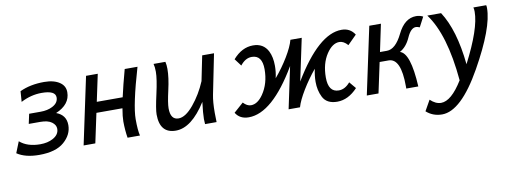

<svg xmlns="http://www.w3.org/2000/svg" viewBox="-61 -863 3843 1443"><g transform="rotate(-10 1860.5 -142.0)"><path d="M182.6 12.2Q76.7 12.2 13.7 -30.3L47.9 -115.7Q105.5 -65.4 204.1 -65.4Q260.3 -65.4 300.3 -86.9Q349.1 -112.8 349.1 -158.2Q349.1 -187.5 319.8 -209.2Q290.5 -231 231.9 -231H144.5L160.6 -305.7H248Q301.3 -305.7 338.9 -325.2Q385.3 -348.6 385.3 -391.1Q385.3 -443.8 279.8 -443.8Q198.2 -443.8 120.6 -403.3L126.5 -483.9Q205.6 -521.5 312.5 -521.5Q388.7 -521.5 432.6 -490.2Q471.2 -462.9 471.2 -416Q471.2 -322.3 361.3 -275.9Q436 -248 436 -170.9Q436 -98.1 372.8 -43Q309.6 12.2 182.6 12.2Z M858.4 -224.6H659.7L611.8 0H522.5L631.3 -512.2H720.7L676.8 -305.7H874.5Q893.6 -392.6 926.3 -512.2H1023.9Q941.9 -232.4 941.9 -127.4Q941.9 -40.5 952.6 0H857.9Q848.1 -58.1 847.7 -126Q847.7 -162.6 858.4 -224.6Z M1146.5 -512.2H1236.8Q1242.7 -488.3 1242.7 -457.5Q1242.7 -391.6 1221.2 -297.9Q1199.7 -204.1 1199.7 -163.6Q1199.7 -76.2 1261.2 -76.2Q1314.5 -76.2 1376.7 -151.4Q1439 -226.6 1479 -322.3L1517.6 -512.2H1607.9L1546.4 -207Q1535.6 -153.8 1535.6 -70.3L1537.1 0.5H1449.2Q1447.3 -19.5 1447.3 -39.1Q1447.3 -80.1 1458 -167.5Q1345.7 10.7 1225.1 10.7Q1103 10.7 1103 -134.3Q1103 -173.8 1128.2 -285.2Q1153.3 -396.5 1153.3 -451.7Q1153.3 -488.3 1146.5 -512.2Z M2458 7.3Q2376.5 7.3 2347.7 -51.8Q2322.3 -103 2322.3 -167.5Q2322.3 -213.4 2333.5 -266.1Q2277.3 -197.8 2232.9 -124.5Q2188.5 -51.3 2173.8 0H2086.9L2154.3 -318.4Q1962.4 7.3 1782.7 7.3Q1713.9 7.3 1682.6 -44.9L1755.9 -109.9Q1784.2 -79.1 1814.5 -79.1Q1864.7 -79.1 1907.2 -140.6Q1961.4 -219.2 1961.4 -328.1Q1961.4 -436 1881.8 -436Q1833 -436 1793.9 -385.7L1752.4 -440.9Q1820.8 -519.5 1906.2 -519.5Q1985.4 -519.5 2019.5 -453.1Q2042.5 -407.2 2042.5 -340.3Q2042.5 -292.5 2031.7 -246.6Q2089.4 -314.9 2133.3 -387.7Q2177.2 -460.4 2190.9 -512.2H2277.3L2209 -190.4Q2406.7 -519.5 2581.5 -519.5Q2647.5 -519.5 2681.6 -465.3L2613.3 -397Q2582.5 -432.1 2549.8 -432.1Q2496.1 -432.1 2451.2 -364.3Q2403.8 -292.5 2403.8 -186.5Q2403.8 -74.2 2483.9 -74.2Q2531.2 -74.2 2570.3 -120.6L2613.3 -69.3Q2542 7.3 2458 7.3Z M3076.7 0H2984.9V-17.6Q2984.9 -231.4 2890.6 -231.4H2822.3L2772.9 0H2683.6L2793 -513.2H2881.8L2837.9 -304.7H2890.6Q2957 -304.7 3010.3 -414.1Q3063.5 -523.4 3151.4 -523.4Q3180.2 -523.4 3204.1 -510.7L3164.6 -435.5Q3147.9 -442.9 3135.7 -442.9Q3097.2 -442.9 3067.1 -375Q3037.1 -307.1 2985.4 -279.3Q3063 -258.3 3076.7 0Z M3217.3 238.3Q3147.5 238.3 3097.2 193.4L3142.6 112.8Q3183.1 151.4 3224.6 151.4Q3302.7 151.4 3390.6 8.3Q3358.9 -347.2 3235.8 -512.7H3340.8Q3435.5 -367.7 3462.4 -101.6Q3591.3 -351.1 3591.3 -479.5Q3591.3 -498.5 3587.4 -512.7H3685.1Q3687.5 -505.9 3687.5 -490.2Q3687.5 -340.3 3524.7 -51Q3361.8 238.3 3217.3 238.3Z"/></g></svg>

Font: Cadman
Style: Italic
Weight: 400
Italic angle: -12°
Designer: Paul James MIller
Foundry: High-Logic / Made with FontCreator
Version: Version 2.114;March 28, 2021;FontCreator 13.0.0.2683 64-bit